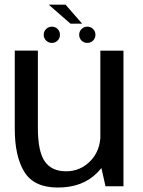

<svg xmlns="http://www.w3.org/2000/svg" viewBox="-20 -814 624 839"><path d="M441 0H519.5V-592.5H418.5V-100ZM145.5 -593H44.5V-251Q44.5 -130 86.8 -62.2Q129 5.5 233 5.5Q341 5.5 404.8 -59.2Q468.5 -124 468.5 -196.5L419 -226Q419 -156 375.2 -110.8Q331.5 -65.5 268.5 -65.5Q206 -65.5 175.8 -108.5Q145.5 -151.5 145.5 -255ZM207 -626.5Q221.5 -626.5 231.8 -636.8Q242 -647 242 -662Q242 -677 231.8 -687.2Q221.5 -697.5 207 -697.5Q192 -697.5 181.5 -687.2Q171 -677 171 -662Q171 -647 181.5 -636.8Q192 -626.5 207 -626.5ZM361.5 -626.5Q376.5 -626.5 386.8 -636.8Q397 -647 397 -662Q397 -677 386.8 -687.2Q376.5 -697.5 361.5 -697.5Q347 -697.5 336.5 -687.2Q326 -677 326 -662Q326 -647 336.2 -636.8Q346.5 -626.5 361.5 -626.5ZM288 -710.5H339L266.5 -793.5H193Z"/></svg>

Font: Anybody Thin
Style: Regular
Weight: 400
Version: Version 1.113;gftools[0.9.25]